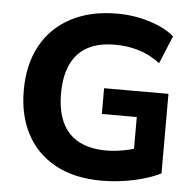

<svg xmlns="http://www.w3.org/2000/svg" viewBox="-52 -769 846 832"><g transform="rotate(5 371.0 -352.5)"><path d="M420 11Q301 11 218.5 -34Q136 -79 93 -160Q50 -241 50 -350Q50 -462 94.5 -544Q139 -626 223.5 -671Q308 -716 425 -716Q475 -716 521 -706.5Q567 -697 606.5 -680Q646 -663 674 -639L624 -518Q578 -552 530 -566.5Q482 -581 426 -581Q319 -581 265.5 -522Q212 -463 212 -350Q212 -237 266.5 -179Q321 -121 428 -121Q464 -121 502 -128Q540 -135 577 -148L548 -85V-277H396V-389H676V-43Q642 -26 599.5 -14Q557 -2 511 4.5Q465 11 420 11Z"/></g></svg>

Font: Nunito Sans 12pt ExtraBold
Style: Regular
Weight: 800
Designer: Vernon Adams
Foundry: Vernon Adams
Version: Version 3.101;gftools[0.9.27]